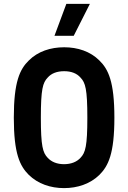

<svg xmlns="http://www.w3.org/2000/svg" viewBox="-20 -955 659 987"><path d="M309 12C379 12 444 -10 491 -56C537 -102 568 -165 568 -350C568 -535 537 -599 491 -644C444 -691 379 -712 310 -712C240 -712 175 -691 128 -644C82 -599 51 -535 51 -350C51 -165 82 -102 128 -56C175 -10 240 12 309 12ZM309 -111C273 -111 244 -123 225 -144C200 -170 190 -204 190 -350C190 -497 200 -530 225 -556C244 -578 273 -589 310 -589C346 -589 375 -578 394 -556C419 -530 429 -497 429 -350C429 -204 419 -170 394 -144C375 -123 346 -111 309 -111ZM260 -771H359L442 -935H321Z"/></svg>

Font: Finlandica SemiBold
Style: Regular
Weight: 600
Designer: Niklas Ekholm, Juho Hiilivirta, Jaakko Suomalainen
Foundry: Helsinki Type Studio
Version: Version 2.000;Glyphs 3.2 (3202)